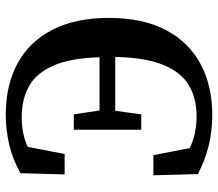

<svg xmlns="http://www.w3.org/2000/svg" viewBox="-64 -656 738 649"><g transform="rotate(-90 304.5 -332.0)"><path d="M40 -32 36 -182H104L128 -59Q177 -36 234 -36Q297 -36 341 -62.5Q385 -89 409.5 -149.5Q434 -210 436 -311H254L242 -223H190V-451H242L255 -364H435Q432 -462 407 -519.5Q382 -577 338 -602Q294 -627 232 -627Q176 -627 132 -607L108 -482H39L43 -631Q90 -658 140 -669.5Q190 -681 241 -681Q341 -681 414.5 -641Q488 -601 528 -523Q568 -445 568 -332Q568 -218 527 -140Q486 -62 412 -22.5Q338 17 240 17Q131 17 40 -32Z"/></g></svg>

Font: Source Serif 4 Semibold
Style: Regular
Weight: 600
Designer: Frank Grießhammer
Foundry: Adobe
Version: Version 4.005;hotconv 1.1.0;makeotfexe 2.6.0